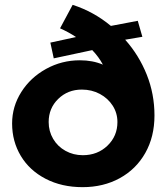

<svg xmlns="http://www.w3.org/2000/svg" viewBox="-20 -766 688 793"><path d="M30 -256Q30 -326 68 -386Q106 -446 170.5 -481.5Q235 -517 310 -517Q363 -517 405 -499Q388 -531 361 -559L202 -525L188 -590L294 -613Q264 -633 228 -649L280 -746Q367 -718 438 -659L549 -680L568 -614L497 -602Q554 -538 586 -458Q618 -378 618 -289Q618 -201 580 -134Q542 -67 474.5 -30Q407 7 321 7Q235 7 168.5 -27.5Q102 -62 66 -122Q30 -182 30 -256ZM465 -262Q465 -299 445.5 -329.5Q426 -360 392.5 -378Q359 -396 318 -396Q260 -396 220.5 -357.5Q181 -319 181 -262Q181 -224 199.5 -192.5Q218 -161 250.5 -143Q283 -125 322 -125Q383 -125 424 -164.5Q465 -204 465 -262Z"/></svg>

Font: Lexend Exa HM Xlight
Style: Bold
Weight: 700
Designer: Bonnie Shaver-Troup, Thomas Jockin, Octavio Pardo
Foundry: Lexend
Version: Version 1.091